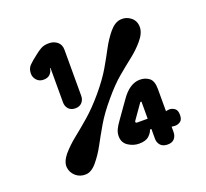

<svg xmlns="http://www.w3.org/2000/svg" viewBox="-120 -869 1050 981"><g transform="rotate(-20 405.0 -378.5)"><path d="M99 -611Q99 -638 114.5 -654Q130 -670 159 -692Q176 -706 193.5 -716Q211 -726 238 -726Q264 -726 283 -711Q302 -696 302 -667V-417Q302 -396 289 -381.5Q276 -367 253 -367Q229 -367 216 -381.5Q203 -396 203 -417V-604H200Q199 -587 186.5 -573.5Q174 -560 150 -560Q127 -560 113 -575.5Q99 -591 99 -611ZM133 -164Q164 -200 202.5 -230.5Q241 -261 286 -300Q331 -339 381 -398Q432 -459 460.5 -508Q489 -557 510.5 -598Q532 -639 562 -676Q591 -711 622.5 -714.5Q654 -718 678 -699Q703 -680 703.5 -646Q704 -612 671 -574Q642 -540 606 -512Q570 -484 527 -448Q484 -412 434 -352Q384 -293 354 -241.5Q324 -190 301 -147Q278 -104 248 -68Q219 -33 188 -31.5Q157 -30 134 -49Q110 -70 107.5 -99.5Q105 -129 133 -164ZM633 -32Q607 -32 594 -46.5Q581 -61 581 -82V-135H573Q569 -119 551.5 -102.5Q534 -86 497 -86Q466 -86 438.5 -104Q411 -122 411 -157Q411 -175 418.5 -192Q426 -209 445 -235L508 -324Q555 -392 611 -392Q640 -392 661 -376Q682 -360 682 -316V-195Q682 -195 688 -196.5Q694 -198 700 -198Q717 -198 730 -188Q743 -178 743 -153Q743 -128 730 -118.5Q717 -109 700 -109Q694 -109 688 -110Q682 -111 682 -111V-82Q682 -61 670 -46.5Q658 -32 633 -32ZM518 -203Q514 -198 516.5 -194.5Q519 -191 523 -191H581V-284H575Z"/></g></svg>

Font: Bagel Fat One
Style: Regular
Weight: 400
Designer: Kyung-won Kim
Foundry: JAMO
Version: Version 1.000; ttfautohint (v1.8.4.7-5d5b);gftools[0.9.28]